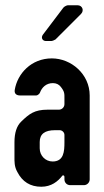

<svg xmlns="http://www.w3.org/2000/svg" viewBox="-20 -704 396 730"><path d="M225 -32V-22C225 -10 234 0 247 0H299C311 0 321 -10 321 -22V-341C321 -422 251 -482 177 -482C99 -482 46 -424 36 -362C34 -348 42 -341 57 -341H118C123 -341 131 -348 132 -352C139 -371 155 -388 181 -388C194 -388 204 -383 211 -374C226 -355 225 -348 225 -328V-308C225 -296 215 -287 204 -287H161C111 -287 91 -271 61 -242C43 -225 35 -198 35 -163V-109C35 -90 34 -71 46 -50C65 -13 95 6 137 6C175 6 200 -14 217 -36C219 -39 225 -37 225 -32ZM189 -209H207C216 -209 225 -201 225 -191V-163C225 -129 223 -90 180 -90C153 -90 131 -112 131 -140V-164C131 -195 151 -209 189 -209ZM155 -548H175C179 -548 188 -552 191 -554L288 -651C301 -664 293 -684 275 -684H238C234 -684 224 -679 221 -675L143 -572C135 -561 141 -548 155 -548Z"/></svg>

Font: DIN Rundschrift
Style: Eng
Weight: 400
Width: 3
Version: Version 1.027